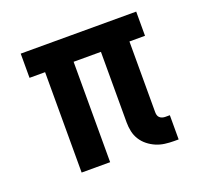

<svg xmlns="http://www.w3.org/2000/svg" viewBox="-98 -632 796 753"><g transform="rotate(-20 300.0 -256.0)"><path d="M507 8Q488 8 469 5.5Q450 3 432.5 -4.5Q415 -12 400 -24Q385 -36 375 -52Q365 -68 361 -86.5Q357 -105 357 -124V-419H243V0H124V-419H59V-520H541V-419H476V-124Q476 -118 477.5 -112Q479 -106 483.5 -101.5Q488 -97 494.5 -95Q501 -93 507 -93H526V8Z"/></g></svg>

Font: Iosevka Custom Extended
Style: Bold
Weight: 700
Width: 7
Monospace: yes
Designer: Belleve Invis
Foundry: Belleve Invis
Version: Version 11.2.4; ttfautohint (v1.8.4)